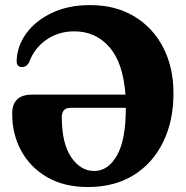

<svg xmlns="http://www.w3.org/2000/svg" viewBox="-20 -736 747 772"><path d="M29 -278.5Q29 -355.5 108.5 -355.5H484.5Q475 -484 419.5 -547Q364 -610 278.5 -610Q215 -610 166.2 -576Q117.5 -542 97.5 -486Q89.5 -473 81.5 -469.2Q73.5 -465.5 65.5 -466.5Q46.5 -468.5 47 -491.5Q48.5 -550.5 85.5 -601.5Q122.5 -652.5 188.5 -684Q254.5 -715.5 342.5 -715.5Q444 -715.5 519.2 -670.5Q594.5 -625.5 636 -545.5Q677.5 -465.5 677.5 -360.5Q677.5 -250 636.2 -165.2Q595 -80.5 518 -32.2Q441 16 333 16Q238.5 16 170.2 -23.2Q102 -62.5 65.5 -129.2Q29 -196 29 -278.5ZM228.5 -264.5Q228.5 -159.5 266.2 -104Q304 -48.5 359 -48.5Q414.5 -48.5 450.2 -110.8Q486 -173 486 -302.5H263.5Q228.5 -302.5 228.5 -264.5Z"/></svg>

Font: Fraunces 72pt S050
Style: Bold
Weight: 700
Version: Version 1.000; ttfautohint (v1.8.3)